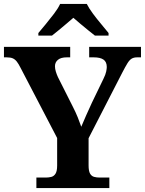

<svg xmlns="http://www.w3.org/2000/svg" viewBox="-20 -951 733 971"><path d="M164 0V-53H211Q227 -53 240 -56.5Q253 -60 261 -73Q269 -86 269 -114V-253L84 -608Q74 -628 65 -639.5Q56 -651 44.5 -656Q33 -661 13 -661H0V-714H335V-661H318Q288 -661 273 -648.5Q258 -636 258 -616Q258 -603 262.5 -588.5Q267 -574 273 -561L347 -414Q363 -383 373 -358Q383 -333 391 -310Q402 -336 415.5 -367Q429 -398 445 -432L503 -552Q514 -574 517 -589Q520 -604 520 -612Q520 -638 503.5 -649.5Q487 -661 454 -661H431V-714H693V-661H674Q657 -661 646 -654.5Q635 -648 624.5 -631Q614 -614 598 -583L428 -252V-115Q428 -86 435.5 -73Q443 -60 456 -56.5Q469 -53 484 -53H533V0ZM174 -784Q190 -803 211.5 -829Q233 -855 253.5 -882Q274 -909 284 -931H419Q430 -909 450 -882Q470 -855 492 -829Q514 -803 529 -784V-771H460Q446 -782 426 -798Q406 -814 386 -831Q366 -848 351 -861Q336 -848 316 -831Q296 -814 276.5 -798Q257 -782 243 -771H174Z"/></svg>

Font: Noto Serif Armenian
Style: Regular
Weight: 400
Designer: Monotype Design Team
Foundry: Monotype Imaging Inc.
Version: Version 2.007